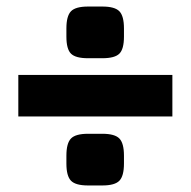

<svg xmlns="http://www.w3.org/2000/svg" viewBox="-20 -585 583 587"><path d="M249 -565H293Q331 -565 345 -550.5Q359 -536 359 -498V-473Q359 -435 345 -421Q331 -407 293 -407H249Q211 -407 197 -421Q183 -435 183 -473V-498Q183 -536 197 -550.5Q211 -565 249 -565ZM507 -229H36V-356H507ZM249 -176H293Q331 -176 345 -161.5Q359 -147 359 -109V-85Q359 -47 345 -32.5Q331 -18 293 -18H249Q211 -18 197 -32.5Q183 -47 183 -85V-109Q183 -147 197 -161.5Q211 -176 249 -176Z"/></svg>

Font: Exo 2.0 Extra Bold
Style: Regular
Weight: 800
Designer: Natanael Gama
Version: Version 1.001;PS 001.001;hotconv 1.0.70;makeotf.lib2.5.58329